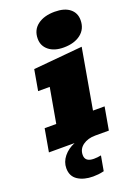

<svg xmlns="http://www.w3.org/2000/svg" viewBox="-201 -861 825 1161"><g transform="rotate(-20 212.0 -280.0)"><path d="M-14.6 0 11.2 -146.5H85.9L125.5 -370.6H50.8L74.2 -503.9L390.1 -532.7L322.3 -146.5H397L371.1 0ZM287.6 -565.4Q227.1 -565.4 191.9 -594Q156.7 -622.6 156.7 -668.5Q156.7 -725.1 198.2 -756.3Q239.7 -787.6 308.1 -787.6Q370.6 -787.6 404.8 -760.5Q439 -733.4 439 -687Q439 -629.9 397.5 -597.7Q356 -565.4 287.6 -565.4ZM187.5 228.5Q128.9 228.5 90.1 203.4Q51.3 178.2 51.3 126.5Q51.3 85.9 78.6 52Q106 18.1 150.4 0H283.2Q235.8 0 203.9 22.9Q171.9 45.9 171.9 85Q171.9 129.4 228.5 129.4Q252.4 129.4 274.9 124.5L257.8 220.2Q237.3 225.1 220.5 226.8Q203.6 228.5 187.5 228.5Z"/></g></svg>

Font: Bevan
Style: Italic
Weight: 400
Italic angle: -10°
Designer: Vernon Adams
Foundry: Vernon Adams
Version: Version 2.100; ttfautohint (v1.8.3)